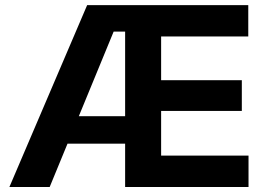

<svg xmlns="http://www.w3.org/2000/svg" viewBox="-20 -748 1061 768"><path d="M17.6 0 328.6 -727.5H973.1V-602.1H624.5V-427.2H947.3V-304.2H624.5V-125.5H974.1V0H480.5V-621.6H434.6L178.7 0ZM188 -173.3V-283.2H549.8V-173.3Z"/></svg>

Font: Inter 20pt
Style: Bold
Weight: 700
Version: Version 4.001;git-66647c0bb